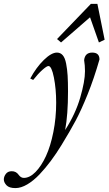

<svg xmlns="http://www.w3.org/2000/svg" viewBox="-126 -694 556 983"><path d="M186.5 -476.6 166 -494.1 339.4 -674.3H372.6L409.7 -490.7L380.4 -476.6L335 -605.5ZM-46.9 269Q-79.1 269 -92.8 254.4Q-106.4 239.7 -106.4 224.6Q-106.4 210.4 -96.2 196.5Q-85.9 182.6 -65.9 182.6Q-43.5 182.6 -30.8 200.7Q-19.5 216.8 -3.9 216.8Q26.4 216.8 56.2 186.3Q85.9 155.8 109.4 105Q132.8 54.2 147.2 -18.1Q161.6 -90.3 161.6 -168Q161.6 -238.8 149.9 -297.4Q138.2 -356 122.1 -356Q113.3 -356 91.1 -336.2Q68.8 -316.4 43.9 -284.7L28.8 -292Q59.6 -349.1 98.4 -387Q137.2 -424.8 165.5 -424.8Q183.6 -424.8 195.3 -411.1Q207 -397.5 212.6 -368.2Q218.3 -338.9 220.2 -306.9Q222.2 -274.9 222.2 -225.6Q222.2 -106.4 207.5 -28.3Q260.3 -110.4 284.7 -194.1Q309.1 -277.8 309.1 -329.6Q309.1 -359.9 304.7 -386.2Q309.1 -424.8 346.2 -424.8Q383.3 -424.8 383.3 -389.6Q355 -291 322.3 -210.2Q289.6 -129.4 261.7 -77.1Q233.9 -24.9 188.5 49.3Q162.1 92.3 134.5 129.4Q106.9 166.5 76.2 199Q45.4 231.4 13.4 250.2Q-18.6 269 -46.9 269Z"/></svg>

Font: Elstob 18pt
Style: Italic
Weight: 400
Italic angle: -20°
Designer: Peter S. Baker
Version: Version 1.015